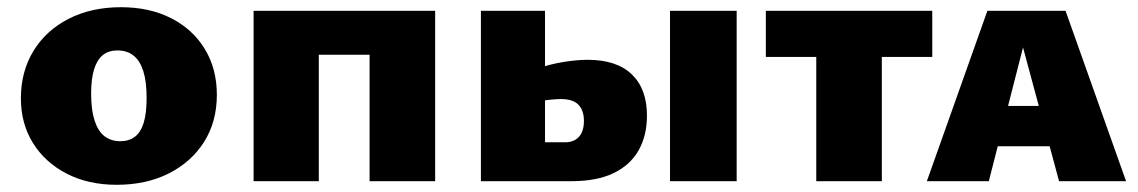

<svg xmlns="http://www.w3.org/2000/svg" viewBox="-20 -503 3160 533"><path d="M304 10Q225 10 165 -21Q105 -52 71.5 -106Q38 -160 38 -230Q38 -304 72.5 -361Q107 -418 170 -450.5Q233 -483 316 -483Q395 -483 455 -452.5Q515 -422 548.5 -367Q582 -312 582 -240Q582 -165 546.5 -109Q511 -53 448.5 -21.5Q386 10 304 10ZM314 -111Q338 -111 354.5 -123.5Q371 -136 379 -162.5Q387 -189 387 -231Q387 -276 378 -305Q369 -334 351 -348.5Q333 -363 306 -363Q282 -363 266 -350.5Q250 -338 241.5 -311.5Q233 -285 233 -243Q233 -198 242.5 -168.5Q252 -139 270 -125Q288 -111 314 -111Z M1006 0V-473H1188V0ZM684 0V-473H865V0ZM756 -351V-473H1113V-351Z M1315 0V-473H1493V-108H1549Q1573 -108 1587 -123Q1601 -138 1601 -168Q1601 -196 1586 -212Q1571 -228 1537 -228Q1525 -228 1505.5 -226Q1486 -224 1466 -220V-311Q1507 -325 1544.5 -331Q1582 -337 1611 -337Q1692 -337 1734 -296.5Q1776 -256 1776 -182Q1776 -127 1753 -86Q1730 -45 1683.5 -22.5Q1637 0 1566 0ZM1840 0V-473H2025V0Z M2246 0V-473H2428V0ZM2106 -345V-473H2568V-345Z M2553 0 2721 -473H2938L3106 0H2920L2802 -438H2837L2725 0ZM2664 -97 2705 -209H2941L2990 -97Z"/></svg>

Font: Ysabeau SC Black
Style: Regular
Weight: 900
Designer: Christian Thalmann (Catharsis Fonts)
Version: Version 2.001;gftools[0.9.30]; featfreeze: smcp